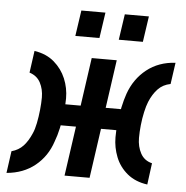

<svg xmlns="http://www.w3.org/2000/svg" viewBox="-51 -750 785 810"><g transform="rotate(5 341.0 -345.0)"><path d="M251 0 281 -210H206L217 -300H293L322 -504H428L399 -300H474L465 -210H387L357 0ZM6 10 19 -83Q49 -91 68.5 -112Q88 -133 102 -166Q110 -183 115.5 -210.5Q121 -238 124 -267.5Q127 -297 127 -320Q127 -355 112.5 -382.5Q98 -410 66 -420L79 -513Q130 -505 163 -476.5Q196 -448 212.5 -408.5Q229 -369 229 -325Q229 -298 225 -264Q221 -230 214 -198Q207 -166 197 -140Q176 -76 126.5 -36Q77 4 6 10ZM602 7Q551 0 517 -28Q483 -56 467 -96.5Q451 -137 451 -180Q451 -209 454.5 -242Q458 -275 465 -307.5Q472 -340 481 -366Q504 -431 554.5 -471Q605 -511 676 -515L663 -424Q631 -418 610 -396Q589 -374 575 -340Q568 -323 562 -296Q556 -269 553 -240Q550 -211 550 -186Q550 -149 565.5 -120.5Q581 -92 614 -84ZM429 -591 445 -700H547L531 -591ZM245 -591 261 -700H363L347 -591Z"/></g></svg>

Font: Finlandica Medium
Style: Italic
Weight: 500
Italic angle: -8°
Designer: Niklas Ekholm, Juho Hiilivirta, Jaakko Suomalainen
Foundry: Helsinki Type Studio
Version: Version 1.063